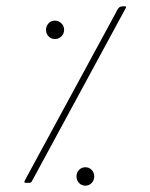

<svg xmlns="http://www.w3.org/2000/svg" viewBox="-20 -576 472 605"><path d="M74 0H60Q55 0 58 -7L344 -534Q349 -545 353.5 -550.5Q358 -556 367 -556H375Q378 -556 377 -552L80 -4Q77 0 74 0ZM153 -453Q141 -453 133 -461.5Q125 -470 125 -482Q125 -494 133 -502.5Q141 -511 153 -511Q165 -511 173.5 -502.5Q182 -494 182 -482Q182 -470 173.5 -461.5Q165 -453 153 -453ZM249 9Q237 9 229 0.5Q221 -8 221 -20Q221 -32 229 -40.5Q237 -49 249 -49Q261 -49 269 -40.5Q277 -32 277 -20Q277 -8 269 0.5Q261 9 249 9Z"/></svg>

Font: Zain ExtraLight
Style: Regular
Weight: 200
Designer: Zain,Boutros
Foundry: Mobile Telecommunications Company (Zain), 2024
Version: Version 1.51; ttfautohint (v1.8.4)